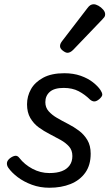

<svg xmlns="http://www.w3.org/2000/svg" viewBox="-20 -863 519 902"><path d="M212 19Q168 19 130 5Q92 -9 63.5 -30.5Q35 -52 19 -75Q12 -85 12.5 -96.5Q13 -108 26 -119Q39 -129 50.5 -131Q62 -133 71 -121Q95 -90 132.5 -70Q170 -50 212 -50Q247 -50 270.5 -59Q294 -68 307 -86Q320 -104 320 -130Q320 -157 304.5 -174.5Q289 -192 265 -205.5Q241 -219 213.5 -233Q186 -247 162 -264.5Q138 -282 122.5 -308.5Q107 -335 107 -373Q107 -411 125.5 -444Q144 -477 183 -498Q222 -519 282 -519Q325 -519 359 -507Q393 -495 416.5 -476.5Q440 -458 452 -440Q460 -428 460.5 -419Q461 -410 446 -397Q434 -387 424 -386.5Q414 -386 403 -395Q379 -419 349.5 -434.5Q320 -450 279 -450Q235 -450 214 -431.5Q193 -413 193 -383Q193 -358 208.5 -340.5Q224 -323 248 -309Q272 -295 299.5 -281Q327 -267 351 -249Q375 -231 390.5 -205Q406 -179 406 -141Q406 -87 380.5 -51.5Q355 -16 311.5 1.5Q268 19 212 19ZM297 -615Q288 -615 275 -625Q262 -635 262 -646Q262 -652 264 -657Q266 -662 271 -669L390 -824Q398 -835 405 -839Q412 -843 420 -843Q430 -843 442.5 -836Q455 -829 464.5 -818Q474 -807 474 -796Q474 -788 470.5 -783Q467 -778 461 -772L324 -629Q310 -615 297 -615Z"/></svg>

Font: Playwrite DE SAS
Style: Regular
Weight: 400
Designer: Veronika Burian, José Scaglione
Foundry: TypeTogether
Version: Version 1.002